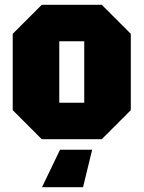

<svg xmlns="http://www.w3.org/2000/svg" viewBox="-20 -580 598 800"><path d="M33 -121V-439L154 -560H404L525 -439V-121L404 0H154ZM227 -152H331V-408H227ZM364 44 326 200H155L230 44Z"/></svg>

Font: Tektur SemiCondensed ExtraBold
Style: Regular
Weight: 800
Width: 4
Designer: Adam Jagosz
Foundry: Adam Jagosz
Version: Version 1.005;gftools[0.9.30]